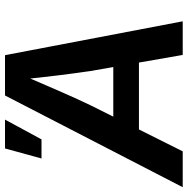

<svg xmlns="http://www.w3.org/2000/svg" viewBox="-34 -757 768 786"><g transform="rotate(-90 350.0 -364.0)"><path d="M-23.4 0 352.1 -727.5H517.1L655.8 0H518.1L452.1 -378.4Q443.8 -434.6 434.6 -509Q425.3 -583.5 416 -677.7H444.8Q405.3 -585.9 373 -511.7Q340.8 -437.5 312.5 -378.4L123.5 0ZM155.3 -179.2 172.4 -284.2H553.7L536.6 -179.2ZM94.2 -578.1 135.3 -727.5H253.4L172.4 -578.1Z"/></g></svg>

Font: Inter 17pt SemiBold
Style: Italic
Weight: 600
Italic angle: -9.3988°
Version: Version 4.001;git-66647c0bb